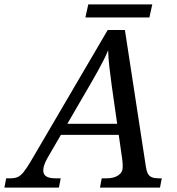

<svg xmlns="http://www.w3.org/2000/svg" viewBox="-76 -850 801 870"><path d="M-56 0 -48 -42H-29Q-9 -42 4.5 -48Q18 -54 31.5 -71Q45 -88 64 -120L412 -714H490L585 -95Q588 -74 594.5 -62.5Q601 -51 613 -46.5Q625 -42 644 -42H657L649 0H377L385 -42H408Q440 -42 460 -55.5Q480 -69 480 -93Q480 -101 479.5 -110.5Q479 -120 478 -127L430 -464Q424 -508 419.5 -547Q415 -586 414 -622Q404 -598 392.5 -575.5Q381 -553 367.5 -528.5Q354 -504 336 -473L139 -134Q129 -116 124.5 -102.5Q120 -89 120 -78Q120 -59 134 -50.5Q148 -42 176 -42H199L191 0ZM178 -239V-289H504V-239ZM311 -771 324 -830H614L601 -771Z"/></svg>

Font: Noto Serif
Style: Italic
Weight: 400
Italic angle: -12°
Designer: Monotype Design Team
Foundry: Monotype Imaging Inc.
Version: Version 2.013